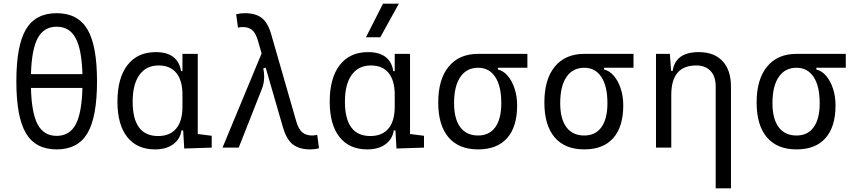

<svg xmlns="http://www.w3.org/2000/svg" viewBox="-20 -815 4728 1060"><path d="M293 9.8Q176.3 9.8 123.3 -79.3Q70.3 -168.5 70.3 -366.2Q70.3 -564 123.3 -653.1Q176.3 -742.2 293 -742.2Q409.7 -742.2 462.6 -653.1Q515.6 -564 515.6 -366.2Q515.6 -168.5 462.6 -79.3Q409.7 9.8 293 9.8ZM293 -64.9Q363.8 -64.9 397.7 -127.7Q431.6 -190.4 435.1 -329.6H150.9Q154.3 -190.4 188.2 -127.7Q222.2 -64.9 293 -64.9ZM150.9 -405.8H435.1Q431.2 -543 397.2 -605.2Q363.3 -667.5 293 -667.5Q222.7 -667.5 188.7 -605.2Q154.8 -543 150.9 -405.8Z M835.4 9.8Q736.8 9.8 682.6 -58.3Q628.4 -126.5 628.4 -253.9Q628.4 -384.3 683.8 -455.8Q739.3 -527.3 839.8 -527.3Q902.3 -527.3 937 -500.2Q971.7 -473.1 979.5 -422.4H987.3V-517.6H1071.8V-75.2L1148.9 -65.4V0L997.1 4.9L991.2 -95.2H981.9Q975.1 -47.4 936.5 -18.8Q897.9 9.8 835.4 9.8ZM987.3 -225.1V-292.5Q987.3 -370.6 953.6 -412.1Q919.9 -453.6 856 -453.6Q787.1 -453.6 749.8 -401.6Q712.4 -349.6 712.4 -253.9Q712.4 -64 853 -64Q918.5 -64 952.9 -105.5Q987.3 -147 987.3 -225.1Z M1693.4 9.8Q1632.8 9.8 1597.2 -17.3Q1561.5 -44.4 1541.5 -114.3L1446.8 -441.4L1433.6 -437.5Q1438.5 -413.6 1438.5 -391.6Q1438.5 -356 1425.8 -324.2L1297.9 0H1208.5L1424.3 -520L1404.3 -589.4Q1392.1 -631.8 1372.6 -648.7Q1353 -665.5 1321.8 -665.5Q1315.4 -665.5 1308.8 -665Q1302.2 -664.6 1293.9 -662.1L1283.7 -736.3Q1307.1 -742.2 1331.5 -742.2Q1390.1 -742.2 1424.3 -716.6Q1458.5 -690.9 1477.5 -625L1614.7 -147.9Q1627.4 -103 1648.4 -85Q1669.4 -66.9 1703.1 -66.9Q1714.4 -66.9 1731.4 -70.3L1741.2 3.9Q1717.8 9.8 1693.4 9.8Z M2007.3 9.8Q1908.7 9.8 1854.5 -58.3Q1800.3 -126.5 1800.3 -253.9Q1800.3 -384.3 1855.7 -455.8Q1911.1 -527.3 2011.7 -527.3Q2074.2 -527.3 2108.9 -500.2Q2143.6 -473.1 2151.4 -422.4H2159.2V-517.6H2243.7V-75.2L2320.8 -65.4V0L2168.9 4.9L2163.1 -95.2H2153.8Q2147 -47.4 2108.4 -18.8Q2069.8 9.8 2007.3 9.8ZM2159.2 -225.1V-292.5Q2159.2 -370.6 2125.5 -412.1Q2091.8 -453.6 2027.8 -453.6Q1959 -453.6 1921.6 -401.6Q1884.3 -349.6 1884.3 -253.9Q1884.3 -64 2024.9 -64Q2090.3 -64 2124.8 -105.5Q2159.2 -147 2159.2 -225.1ZM2000.5 -609.4 2094.7 -794.9H2182.1L2079.6 -609.4Z M2619.6 9.8Q2512.7 9.8 2456.1 -56.9Q2399.4 -123.5 2399.4 -249Q2399.4 -377.4 2457.3 -447.5Q2515.1 -517.6 2619.6 -517.6H2891.6V-440.9H2729V-431.2Q2759.3 -424.3 2783.2 -396.2Q2807.1 -368.2 2821 -325.7Q2835 -283.2 2835 -232.9Q2835 -115.2 2779.8 -52.7Q2724.6 9.8 2619.6 9.8ZM2619.6 -66.9Q2681.6 -66.9 2714.6 -113Q2747.6 -159.2 2747.6 -245.6Q2747.6 -339.4 2714.1 -390.1Q2680.7 -440.9 2619.6 -440.9Q2556.2 -440.9 2521.5 -390.1Q2486.8 -339.4 2486.8 -245.6Q2486.8 -159.2 2521 -113Q2555.2 -66.9 2619.6 -66.9Z M3205.6 9.8Q3098.6 9.8 3042 -56.9Q2985.4 -123.5 2985.4 -249Q2985.4 -377.4 3043.2 -447.5Q3101.1 -517.6 3205.6 -517.6H3477.5V-440.9H3314.9V-431.2Q3345.2 -424.3 3369.1 -396.2Q3393.1 -368.2 3407 -325.7Q3420.9 -283.2 3420.9 -232.9Q3420.9 -115.2 3365.7 -52.7Q3310.5 9.8 3205.6 9.8ZM3205.6 -66.9Q3267.6 -66.9 3300.5 -113Q3333.5 -159.2 3333.5 -245.6Q3333.5 -339.4 3300 -390.1Q3266.6 -440.9 3205.6 -440.9Q3142.1 -440.9 3107.4 -390.1Q3072.8 -339.4 3072.8 -245.6Q3072.8 -159.2 3106.9 -113Q3141.1 -66.9 3205.6 -66.9Z M3931.2 224.6V-337.4Q3931.2 -393.1 3902.8 -423.3Q3874.5 -453.6 3823.2 -453.6Q3686 -453.6 3686 -291.5V0H3601.6V-517.6H3678.2L3685.1 -423.8H3693.8Q3709 -527.3 3837.9 -527.3Q3922.9 -527.3 3969.2 -477.5Q4015.6 -427.7 4015.6 -336.9V224.6Z M4377.4 9.8Q4270.5 9.8 4213.9 -56.9Q4157.2 -123.5 4157.2 -249Q4157.2 -377.4 4215.1 -447.5Q4272.9 -517.6 4377.4 -517.6H4649.4V-440.9H4486.8V-431.2Q4517.1 -424.3 4541 -396.2Q4564.9 -368.2 4578.9 -325.7Q4592.8 -283.2 4592.8 -232.9Q4592.8 -115.2 4537.6 -52.7Q4482.4 9.8 4377.4 9.8ZM4377.4 -66.9Q4439.5 -66.9 4472.4 -113Q4505.4 -159.2 4505.4 -245.6Q4505.4 -339.4 4471.9 -390.1Q4438.5 -440.9 4377.4 -440.9Q4314 -440.9 4279.3 -390.1Q4244.6 -339.4 4244.6 -245.6Q4244.6 -159.2 4278.8 -113Q4313 -66.9 4377.4 -66.9Z"/></svg>

Font: CaskaydiaMono NF SemiLight
Style: Regular
Weight: 350
Designer: Aaron Bell
Foundry: Saja Typeworks
Version: Version 2111.001; ttfautohint (v1.8.4);Nerd Fonts 3.1.1